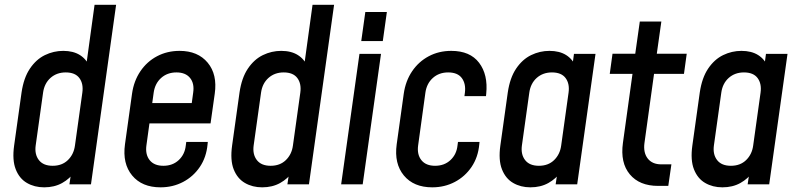

<svg xmlns="http://www.w3.org/2000/svg" viewBox="-20 -770 3338 802"><path d="M164.5 12.5Q124 12.5 92.5 -5.8Q61 -24 45.8 -62.5Q30.5 -101 39 -162L70 -383.5Q79 -445 105 -483.5Q131 -522 167.5 -539.8Q204 -557.5 244 -557.5Q286 -557.5 313.8 -540Q341.5 -522.5 354.5 -490.5L336.5 -470L375 -750H465L360 0H270L281 -75L293.5 -54.5Q272 -23.5 239.5 -5.5Q207 12.5 164.5 12.5ZM200 -77.5Q239 -77.5 263.5 -101.2Q288 -125 293 -161.5L324 -383.5Q329 -420.5 311.5 -444Q294 -467.5 254.5 -467.5Q217 -467.5 191.2 -444.8Q165.5 -422 160 -383.5L129 -162Q124 -125 142.5 -101.2Q161 -77.5 200 -77.5Z M650.5 12.5Q573 12.5 532 -37Q491 -86.5 502 -167L531.5 -378.5Q539 -432 566.5 -472.5Q594 -513 636.2 -535.2Q678.5 -557.5 730 -557.5Q806.5 -557.5 847.5 -508.2Q888.5 -459 877 -378.5L859.5 -254.5H589.5L601 -339.5H781L787 -383.5Q792.5 -421.5 773.8 -444.5Q755 -467.5 717 -467.5Q679 -467.5 653.2 -444.5Q627.5 -421.5 622 -383.5L591.5 -162Q586.5 -124.5 605.2 -101Q624 -77.5 662.5 -77.5Q701 -77.5 726.5 -101.2Q752 -125 756 -162L758 -177H848L847 -167Q842 -113 814.8 -72.8Q787.5 -32.5 744.8 -10Q702 12.5 650.5 12.5Z M1075 12.5Q1034.5 12.5 1003 -5.8Q971.5 -24 956.2 -62.5Q941 -101 949.5 -162L980.5 -383.5Q989.5 -445 1015.5 -483.5Q1041.5 -522 1078 -539.8Q1114.5 -557.5 1154.5 -557.5Q1196.5 -557.5 1224.2 -540Q1252 -522.5 1265 -490.5L1247 -470L1285.5 -750H1375.5L1270.5 0H1180.5L1191.5 -75L1204 -54.5Q1182.5 -23.5 1150 -5.5Q1117.5 12.5 1075 12.5ZM1110.5 -77.5Q1149.5 -77.5 1174 -101.2Q1198.5 -125 1203.5 -161.5L1234.5 -383.5Q1239.5 -420.5 1222 -444Q1204.5 -467.5 1165 -467.5Q1127.5 -467.5 1101.8 -444.8Q1076 -422 1070.5 -383.5L1039.5 -162Q1034.5 -125 1053 -101.2Q1071.5 -77.5 1110.5 -77.5Z M1405 0 1481.5 -545H1571.5L1495 0ZM1489 -598.5 1506 -720H1596L1579 -598.5Z M1983 -177 1982 -167Q1977 -113 1949.8 -72.8Q1922.5 -32.5 1879.8 -10Q1837 12.5 1785.5 12.5Q1708 12.5 1667 -37Q1626 -86.5 1637 -167L1666.5 -378.5Q1674 -431.5 1701.2 -472Q1728.5 -512.5 1770.8 -535Q1813 -557.5 1865 -557.5Q1943.5 -557.5 1981.2 -507.8Q2019 -458 2011 -378.5L2010 -368.5H1920L1922 -383.5Q1926.5 -420.5 1909 -444Q1891.5 -467.5 1852 -467.5Q1814 -467.5 1788.2 -444.5Q1762.5 -421.5 1757 -383.5L1726.5 -162Q1721.5 -124.5 1740.2 -101Q1759 -77.5 1797.5 -77.5Q1836 -77.5 1861.5 -101.2Q1887 -125 1891 -162L1893 -177Z M2195.5 12.5Q2155 12.5 2123.5 -5.8Q2092 -24 2076.8 -62.5Q2061.5 -101 2070 -162L2101 -383.5Q2110 -445 2136 -483.5Q2162 -522 2198.5 -539.8Q2235 -557.5 2275 -557.5Q2317 -557.5 2344.8 -540Q2372.5 -522.5 2385.5 -490.5L2367.5 -470L2377.5 -545H2467.5L2391 0H2301L2312 -75L2324.5 -54.5Q2303 -23.5 2270.5 -5.5Q2238 12.5 2195.5 12.5ZM2231 -77.5Q2270 -77.5 2294.5 -101.2Q2319 -125 2324 -161.5L2355 -383.5Q2360 -420.5 2342.5 -444Q2325 -467.5 2285.5 -467.5Q2248 -467.5 2222.2 -444.8Q2196.5 -422 2191 -383.5L2160 -162Q2155 -125 2173.5 -101.2Q2192 -77.5 2231 -77.5Z M2729 6.5Q2651 6.5 2610.8 -41.8Q2570.5 -90 2582 -173L2622 -461.5H2527L2538.5 -545.5H2633.5L2652.5 -680H2742.5L2723.5 -545.5H2848.5L2837 -461.5H2712L2672 -173Q2666.5 -132.5 2685.5 -108Q2704.5 -83.5 2742 -83.5H2784.5L2771.5 6.5Z M2997.5 12.5Q2957 12.5 2925.5 -5.8Q2894 -24 2878.8 -62.5Q2863.5 -101 2872 -162L2903 -383.5Q2912 -445 2938 -483.5Q2964 -522 3000.5 -539.8Q3037 -557.5 3077 -557.5Q3119 -557.5 3146.8 -540Q3174.5 -522.5 3187.5 -490.5L3169.5 -470L3179.5 -545H3269.5L3193 0H3103L3114 -75L3126.5 -54.5Q3105 -23.5 3072.5 -5.5Q3040 12.5 2997.5 12.5ZM3033 -77.5Q3072 -77.5 3096.5 -101.2Q3121 -125 3126 -161.5L3157 -383.5Q3162 -420.5 3144.5 -444Q3127 -467.5 3087.5 -467.5Q3050 -467.5 3024.2 -444.8Q2998.5 -422 2993 -383.5L2962 -162Q2957 -125 2975.5 -101.2Q2994 -77.5 3033 -77.5Z"/></svg>

Font: Mohave Light Medium
Style: Italic
Weight: 500
Italic angle: -8°
Version: Version 2.003